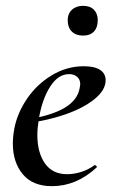

<svg xmlns="http://www.w3.org/2000/svg" viewBox="-20 -626 392 658"><path d="M24 -134Q24 -157 29 -185Q39 -238 72.5 -287.5Q106 -337 157.5 -368Q209 -399 267 -399Q304 -399 323 -386.5Q342 -374 342 -351Q342 -317 303.5 -286Q265 -255 202.5 -233.5Q140 -212 71 -204L73 -217Q239 -242 253 -324Q255 -334 255 -337Q255 -354 244 -363Q233 -372 217 -372Q179 -372 151.5 -328.5Q124 -285 113 -218Q108 -186 108 -164Q108 -103 134 -66Q160 -29 210 -29Q233 -29 257.5 -36.5Q282 -44 304 -60H305Q308 -60 310.5 -57Q313 -54 311 -52Q242 12 158 12Q92 12 58 -29Q24 -70 24 -134ZM212 -557Q212 -579 226.5 -592.5Q241 -606 265 -606Q289 -606 302 -592.5Q315 -579 315 -557Q315 -532 302 -518Q289 -504 265 -504Q240 -504 226 -518Q212 -532 212 -557Z"/></svg>

Font: Cormorant Infant SemiBold
Style: Italic
Weight: 600
Italic angle: -10°
Designer: Christian Thalmann (Catharsis Fonts)
Foundry: Catharsis Fonts
Version: Version 4.000